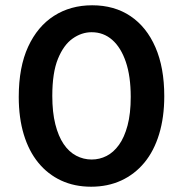

<svg xmlns="http://www.w3.org/2000/svg" viewBox="-20 -693 693 727"><path d="M325 14Q262 14 211.5 -9.5Q161 -33 125 -77Q89 -121 70 -184Q51 -247 51 -326Q51 -439 86.5 -516Q122 -593 184.5 -633Q247 -673 329 -673Q413 -673 474 -632Q535 -591 568.5 -514Q602 -437 602 -329Q602 -249 582.5 -185Q563 -121 526.5 -77Q490 -33 439 -9.5Q388 14 325 14ZM327 -89Q357 -89 383.5 -102.5Q410 -116 430.5 -144.5Q451 -173 463 -218Q475 -263 475 -326Q475 -404 456.5 -458.5Q438 -513 405 -542Q372 -571 327 -571Q289 -571 255 -547Q221 -523 199.5 -470.5Q178 -418 178 -330Q178 -268 189.5 -222.5Q201 -177 221 -147.5Q241 -118 268.5 -103.5Q296 -89 327 -89Z"/></svg>

Font: Bricolage Grotesque 24pt SemiBold
Style: Regular
Weight: 600
Designer: Mathieu Triay
Foundry: Atelier Triay
Version: Version 1.001;gftools[0.9.33.dev8+g029e19f]